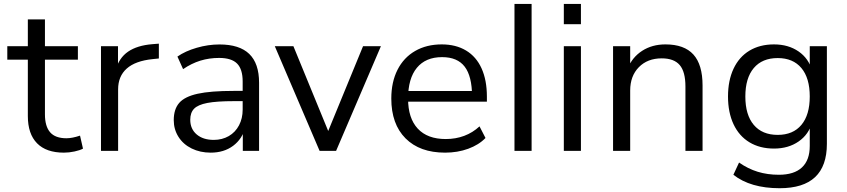

<svg xmlns="http://www.w3.org/2000/svg" viewBox="-20 -777 4362 989"><path d="M123.4 -179.3V-469.7H17.6V-539.1H123.4V-677.1H211.5V-539.1H381.2V-469.7H211.5V-188Q211.5 -126.2 238.3 -95.5Q265 -64.8 322.4 -64.8Q351.9 -64.8 392.2 -78.4L407.5 -11.4Q392.1 -2.9 364.1 3.2Q336.1 9.3 309.3 9.3Q218.1 9.3 170.8 -39Q123.4 -87.3 123.4 -179.3Z M500.2 -539.1H587.8V-415.2H575Q593 -478.8 639.7 -510.9Q686.4 -543 764.2 -549.4L798.3 -552.1V-475.8L766.4 -472.5Q677.1 -463.4 632.8 -423.8Q588.4 -384.3 588.4 -316.5V0H500.2Z M875 -158.1Q875 -214.7 903.3 -247.1Q931.5 -279.4 998.2 -294.1Q1064.9 -308.8 1184 -308.8H1245.2V-256H1184.9Q1096.2 -256 1047.9 -246.7Q999.6 -237.4 979.8 -217Q960 -196.7 960 -160.2Q960 -112.7 993.1 -84.5Q1026.2 -56.4 1080.9 -56.4Q1124.4 -56.4 1158.4 -76Q1192.4 -95.7 1211.2 -131.4Q1230 -167.1 1230 -212.5V-357.2Q1230 -420.7 1201.2 -449.6Q1172.4 -478.6 1108.8 -478.6Q1057.5 -478.6 1011.8 -464.5Q966.2 -450.3 923.1 -420.9L893.9 -485.6Q934.4 -513.9 993.3 -530.9Q1052.1 -548 1110.6 -548Q1213.5 -548 1264 -499.1Q1314.5 -450.3 1314.5 -351V0H1230.7V-120.7H1243.2Q1228.1 -61.2 1180.8 -25.9Q1133.5 9.3 1065.3 9.3Q1011 9.3 967.3 -12.1Q923.7 -33.6 899.4 -72Q875 -110.4 875 -158.1Z M1395.5 -539.1H1491.3L1685.4 -66.2H1655.8L1850.1 -539.1H1942.1L1711.3 0H1626.2Z M1995.6 -269.5Q1995.6 -354.2 2027.5 -417.3Q2059.3 -480.3 2118.2 -514.3Q2177 -548.3 2255.6 -548.3Q2328.2 -548.3 2380.8 -516.7Q2433.3 -485.1 2460.7 -424.5Q2488 -363.9 2488 -279.3V-253.4H2063.4V-308.1H2429.9L2411.6 -281.1Q2411.3 -384.3 2373.7 -433.5Q2336.1 -482.7 2257.2 -482.7Q2172.5 -482.7 2127.3 -427.7Q2082 -372.7 2082 -268.9Q2082 -168 2131.9 -114.4Q2181.8 -60.8 2276.1 -60.8Q2327.3 -60.8 2371.3 -77.3Q2415.4 -93.9 2450 -126.1L2480.8 -66.3Q2446.7 -30.8 2391.8 -10.7Q2336.9 9.3 2272.7 9.3Q2142.2 9.3 2068.9 -64.3Q1995.6 -137.9 1995.6 -269.5Z M2630.1 -756.6H2718.3V0H2630.1Z M2884.3 -756.6H2972.4V-652.3H2884.3ZM2884.3 -539.1H2972.4V0H2884.3Z M3137.9 -539.1H3226.1V-424H3213.1Q3236.7 -482.3 3287.9 -515.3Q3339.1 -548.3 3407.6 -548.3Q3504.5 -548.3 3551.7 -496.2Q3598.9 -444 3598.9 -336.7V0H3510.7V-331.7Q3510.7 -407 3481.4 -441.7Q3452 -476.4 3388.4 -476.4Q3315.3 -476.4 3270.7 -430.9Q3226.1 -385.4 3226.1 -310.7V0H3137.9Z M3757.7 123.3 3786.9 60.2Q3832.9 92.4 3883 107.8Q3933.1 123.2 3992.1 123.2Q4070.6 123.2 4110.8 85.5Q4151.1 47.9 4151.1 -25.1V-147.7H4163.3Q4146.4 -84.6 4093.6 -48.2Q4040.9 -11.7 3966.8 -11.7Q3894 -11.7 3840.5 -44Q3787 -76.3 3758.5 -137Q3730 -197.8 3730 -280Q3730 -362.3 3758.5 -423Q3787 -483.8 3840.5 -516.1Q3894 -548.3 3966.8 -548.3Q4040.9 -548.3 4093.6 -511.9Q4146.4 -475.5 4163.3 -411.7L4151.1 -412.8V-539.1H4239.3V-36.1Q4239.3 78.2 4178.6 135.4Q4117.9 192.5 3996.1 192.5Q3921 192.5 3861.3 175.2Q3801.5 157.8 3757.7 123.3ZM4151.1 -280Q4151.1 -374.9 4108.1 -426.4Q4065.1 -477.9 3986 -477.9Q3906.1 -477.9 3862.7 -426.4Q3819.3 -374.9 3819.3 -280Q3819.3 -185.2 3862.7 -133.7Q3906.1 -82.2 3986 -82.2Q4065.1 -82.2 4108.1 -133.7Q4151.1 -185.2 4151.1 -280Z"/></svg>

Font: Min Sans VF VF
Style: Regular
Weight: 400
Designer: Jinseong-Kim, NotoSansCJK, Nunito
Foundry: Jinseong-Kim
Version: Version 1.420;Glyphs 3.1.2 (3151)